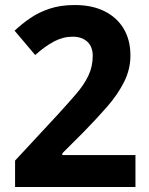

<svg xmlns="http://www.w3.org/2000/svg" viewBox="-20 -744 591 764"><path d="M40 -105 208 -286Q250 -332 282 -369Q314 -406 331.5 -442.5Q349 -479 349 -522Q349 -558 327.5 -578Q306 -598 269 -598Q231 -598 195 -579Q159 -560 120 -525L38 -622Q67 -649 100.5 -672Q134 -695 177.5 -709.5Q221 -724 278 -724Q346 -724 395.5 -699.5Q445 -675 472 -630Q499 -585 499 -523Q499 -468 473.5 -417.5Q448 -367 406 -319Q364 -271 314 -220L228 -134V-127H519V0H40Z"/></svg>

Font: Noto Sans Devanagari
Style: Regular
Weight: 400
Designer: Jelle Bosma - Monotype Design Team
Foundry: Monotype Imaging Inc.
Version: Version 2.003